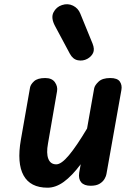

<svg xmlns="http://www.w3.org/2000/svg" viewBox="-20 -863 625 892"><path d="M201 9Q121 9 89.5 -48Q58 -105 77 -214L119.5 -456Q122 -470.5 138.2 -485.5Q154.5 -500.5 190 -500.5Q221.5 -500.5 235.2 -480.8Q249 -461 245 -439L203 -196.5Q194.5 -151 204.5 -125.2Q214.5 -99.5 241.5 -99.5Q265 -99.5 300.5 -142Q336 -184.5 384.5 -266L417.5 -452.5Q420 -466.5 437.8 -483.5Q455.5 -500.5 492 -500.5Q525.5 -500.5 536.8 -484Q548 -467.5 544 -445L474.5 -54.5Q473.5 -46 466.2 -32.8Q459 -19.5 443.5 -9.8Q428 0 401 0Q371 0 357.2 -16Q343.5 -32 348 -61L355 -100Q314.5 -46 276.8 -18.5Q239 9 201 9ZM385.5 -589.5Q365 -578.5 341.8 -583Q318.5 -587.5 304.5 -613.5L235.5 -742.5Q215.5 -780 228.5 -805.5Q241.5 -831 268 -839.5Q295 -848.5 319 -836.8Q343 -825 353 -800L410 -660.5Q420.5 -634 412.5 -617Q404.5 -600 385.5 -589.5Z"/></svg>

Font: Edu AU VIC WA NT Hand SemiBold
Style: Regular
Weight: 600
Version: Version 1.001